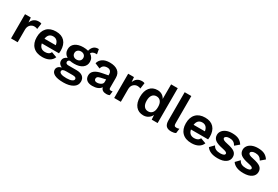

<svg xmlns="http://www.w3.org/2000/svg" viewBox="83 -1967 4966 3430"><g transform="rotate(30 2566.0 -252.0)"><path d="M409 -499 392 -379Q369 -394 329 -394Q280 -394 244.5 -358.5Q209 -323 209 -259V0H72V-500H191L200 -402Q241 -510 355 -510Q390 -510 409 -499Z M947 -198H593Q614 -92 718 -92Q761 -92 789 -108Q817 -124 828 -154L940 -113Q916 -53 859.5 -21.5Q803 10 718 10Q594 10 526 -58.5Q458 -127 458 -250Q458 -373 524 -441.5Q590 -510 710 -510Q826 -510 888.5 -443Q951 -376 951 -252Q951 -224 947 -198ZM592 -294H825Q817 -350 787 -379.5Q757 -409 709 -409Q659 -409 629.5 -380Q600 -351 592 -294Z M1541 45Q1541 125 1467 170Q1393 215 1272 215Q1147 215 1086.5 182Q1026 149 1026 92Q1026 58 1049 33Q1072 8 1117 -3Q1083 -17 1063 -42.5Q1043 -68 1043 -103Q1043 -139 1064 -165Q1085 -191 1122 -204Q1084 -226 1064 -260.5Q1044 -295 1044 -340Q1044 -419 1105.5 -464.5Q1167 -510 1273 -510Q1327 -510 1374 -497Q1387 -556 1424.5 -589.5Q1462 -623 1526 -619L1544 -521Q1537 -522 1523 -522Q1486 -522 1461.5 -509Q1437 -496 1427 -474Q1464 -452 1483.5 -418Q1503 -384 1503 -340Q1503 -262 1441.5 -216.5Q1380 -171 1273 -171Q1224 -171 1183 -180Q1144 -170 1144 -135Q1144 -115 1159 -104.5Q1174 -94 1201 -94H1370Q1452 -94 1496.5 -58Q1541 -22 1541 45ZM1182 -341Q1182 -303 1207.5 -280Q1233 -257 1273 -257Q1314 -257 1339.5 -280Q1365 -303 1365 -341Q1365 -378 1339.5 -401Q1314 -424 1273 -424Q1233 -424 1207.5 -401Q1182 -378 1182 -341ZM1429 59Q1429 38 1411.5 27.5Q1394 17 1354 17H1218Q1135 17 1135 62Q1135 90 1172 105.5Q1209 121 1283 121Q1353 121 1391 103.5Q1429 86 1429 59Z M2117 -87 2107 -4Q2079 10 2042 10Q1946 10 1927 -65Q1905 -28 1859 -9Q1813 10 1750 10Q1677 10 1636 -23Q1595 -56 1595 -118Q1595 -240 1790 -276L1910 -299V-323Q1910 -363 1887.5 -386.5Q1865 -410 1825 -410Q1779 -410 1750 -390Q1721 -370 1710 -325L1601 -371Q1617 -436 1673 -473Q1729 -510 1819 -510Q1926 -510 1986 -463.5Q2046 -417 2046 -326V-121Q2046 -101 2055 -92Q2064 -83 2083 -83Q2104 -83 2117 -87ZM1910 -163V-215L1803 -191Q1769 -183 1752.5 -169.5Q1736 -156 1736 -132Q1736 -108 1751 -95.5Q1766 -83 1793 -83Q1837 -83 1873.5 -104.5Q1910 -126 1910 -163Z M2537 -499 2520 -379Q2497 -394 2457 -394Q2408 -394 2372.5 -358.5Q2337 -323 2337 -259V0H2200V-500H2319L2328 -402Q2369 -510 2483 -510Q2518 -510 2537 -499Z M3096 -719V0H2974L2968 -93Q2946 -46 2902.5 -18Q2859 10 2803 10Q2703 10 2646 -58.5Q2589 -127 2589 -249Q2589 -372 2646 -441Q2703 -510 2803 -510Q2857 -510 2897 -485.5Q2937 -461 2959 -418V-719ZM2959 -245V-256V-255Q2959 -326 2928 -365.5Q2897 -405 2843 -405Q2788 -405 2757 -365Q2726 -325 2726 -250Q2726 -175 2757 -135Q2788 -95 2843 -95Q2897 -95 2928 -134Q2959 -173 2959 -245Z M3376 -159Q3376 -123 3386.5 -109Q3397 -95 3425 -95Q3442 -95 3454.5 -97.5Q3467 -100 3484 -106L3472 -11Q3456 -1 3430 4.5Q3404 10 3379 10Q3306 10 3272.5 -25.5Q3239 -61 3239 -139V-719H3376Z M4023 -198H3669Q3690 -92 3794 -92Q3837 -92 3865 -108Q3893 -124 3904 -154L4016 -113Q3992 -53 3935.5 -21.5Q3879 10 3794 10Q3670 10 3602 -58.5Q3534 -127 3534 -250Q3534 -373 3600 -441.5Q3666 -510 3786 -510Q3902 -510 3964.5 -443Q4027 -376 4027 -252Q4027 -224 4023 -198ZM3668 -294H3901Q3893 -350 3863 -379.5Q3833 -409 3785 -409Q3735 -409 3705.5 -380Q3676 -351 3668 -294Z M4104 -86 4184 -168Q4204 -125 4241.5 -107.5Q4279 -90 4334 -90Q4378 -90 4402 -102Q4426 -114 4426 -135Q4426 -152 4403.5 -164Q4381 -176 4326 -187Q4211 -210 4164.5 -247.5Q4118 -285 4118 -349Q4118 -391 4144 -428Q4170 -465 4221 -487.5Q4272 -510 4343 -510Q4427 -510 4479 -484.5Q4531 -459 4566 -404L4481 -332Q4459 -372 4426.5 -391Q4394 -410 4345 -410Q4304 -410 4279.5 -396Q4255 -382 4255 -362Q4255 -341 4279 -327Q4303 -313 4364 -301Q4473 -279 4518.5 -243.5Q4564 -208 4564 -145Q4564 -75 4504.5 -32.5Q4445 10 4336 10Q4169 10 4104 -86Z M4635 -86 4715 -168Q4735 -125 4772.5 -107.5Q4810 -90 4865 -90Q4909 -90 4933 -102Q4957 -114 4957 -135Q4957 -152 4934.5 -164Q4912 -176 4857 -187Q4742 -210 4695.5 -247.5Q4649 -285 4649 -349Q4649 -391 4675 -428Q4701 -465 4752 -487.5Q4803 -510 4874 -510Q4958 -510 5010 -484.5Q5062 -459 5097 -404L5012 -332Q4990 -372 4957.5 -391Q4925 -410 4876 -410Q4835 -410 4810.5 -396Q4786 -382 4786 -362Q4786 -341 4810 -327Q4834 -313 4895 -301Q5004 -279 5049.5 -243.5Q5095 -208 5095 -145Q5095 -75 5035.5 -32.5Q4976 10 4867 10Q4700 10 4635 -86Z"/></g></svg>

Font: Work Sans SemiBold
Style: Regular
Weight: 600
Designer: Wei Huang
Foundry: Wei Huang
Version: Version 1.500